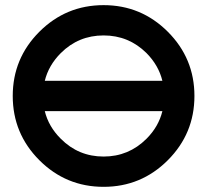

<svg xmlns="http://www.w3.org/2000/svg" viewBox="-20 -723 802 743"><path d="M153.3 -293Q168 -232.9 215.3 -186Q283.7 -117.2 380.9 -117.2Q478 -117.2 546.9 -186Q593.8 -232.9 608.4 -293ZM608.4 -410.2Q593.8 -470.2 546.9 -517.6Q478 -585.9 380.9 -585.9Q283.7 -585.9 215.3 -517.6Q168 -470.2 153.3 -410.2ZM380.9 0Q235.4 0 132.3 -103Q29.3 -206.1 29.3 -351.6Q29.3 -497.1 132.3 -600.1Q235.4 -703.1 380.9 -703.1Q526.4 -703.1 629.4 -600.1Q732.4 -497.1 732.4 -351.6Q732.4 -206.1 629.4 -103Q526.4 0 380.9 0Z"/></svg>

Font: Gerhaus
Style: Regular
Weight: 400
Designer: GGBotNet
Foundry: GGBotNet
Version: 1.01